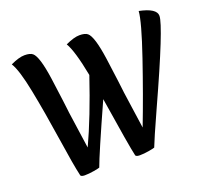

<svg xmlns="http://www.w3.org/2000/svg" viewBox="-136 -976 1256 1159"><g transform="rotate(-20 491.5 -396.5)"><path d="M670 0Q663 3 631.5 8.5Q600 14 572.5 14Q545 14 545 -1Q532 -54 481 -380Q343 -73 317 0Q310 3 278 8.5Q246 14 219 14Q192 14 192 -1Q177 -64 150 -244Q123 -424 94 -571Q65 -718 34 -766Q89 -792 124.5 -792Q160 -792 176 -779Q192 -766 205.5 -722.5Q219 -679 230 -601.5Q241 -524 249.5 -455.5Q258 -387 258 -386Q258 -385 259 -376.5Q260 -368 274.5 -267.5Q289 -167 293 -138Q370 -303 452 -546Q420 -712 387 -766Q442 -792 477.5 -792Q513 -792 529 -779Q545 -766 558.5 -722.5Q572 -679 583 -601.5Q594 -524 602.5 -455.5Q611 -387 611 -386Q611 -385 612 -376.5Q613 -368 627.5 -267.5Q642 -167 646 -138Q716 -320 788 -531Q860 -742 864 -807Q972 -785 972 -737Q972 -672 766 -220Q686 -43 670 0Z"/></g></svg>

Font: Merienda One
Style: Regular
Weight: 400
Designer: Eduardo Rodriguez Tunni
Foundry: Eduardo Rodriguez Tunni
Version: Version 1.001